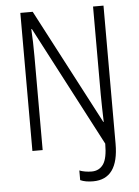

<svg xmlns="http://www.w3.org/2000/svg" viewBox="-60 -760 714 989"><g transform="rotate(-5 297.5 -265.5)"><path d="M381 183Q341 183 315 171V121Q327 126 344 129Q361 132 378 132Q417 132 438.5 101.5Q460 71 460 -5L135 -626H132Q134 -594 135 -558.5Q136 -523 136 -483V0H83V-714H147L460 -117H462Q461 -153 460 -189.5Q459 -226 459 -258V-714H513V0Q513 183 381 183Z"/></g></svg>

Font: Noto Sans Gurmukhi Condensed Light
Style: Regular
Weight: 300
Width: 3
Designer: Jelle Bosma - Monotype Design Team
Foundry: Monotype Imaging Inc.
Version: Version 2.004; ttfautohint (v1.8.4.7-5d5b)